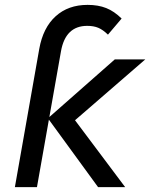

<svg xmlns="http://www.w3.org/2000/svg" viewBox="-20 -767 640 787"><path d="M41 0 141 -567Q156.5 -653.5 208 -700.2Q259.5 -747 339 -747Q382.5 -747 415.2 -734Q448 -721 478.5 -691L422.5 -625Q402 -645 383 -653Q364 -661 337.5 -661Q248.5 -661 230 -557L131.5 0ZM382 0 177.5 -280.5 178 -283.5 450.5 -523.5H575.5L258.5 -249L265.5 -303.5L493 0Z"/></svg>

Font: Google Sans Code
Style: Italic
Weight: 400
Italic angle: -10°
Monospace: yes
Designer: Google Sans Code Authors
Foundry: Google LLC
Version: Version 6.000